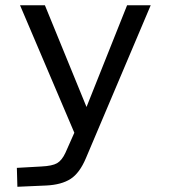

<svg xmlns="http://www.w3.org/2000/svg" viewBox="-20 -485 654 739"><path d="M311 123Q286.6 181.2 251.7 203.6Q216.8 226.1 158.2 229L46.9 233.9L44.9 161.1L139.2 155.8Q181.2 153.8 199.7 143.1Q218.3 132.3 231.9 103L266.1 25.9L57.1 -464.8H152.8L313 -73.2L469.2 -464.8H560.1Z"/></svg>

Font: IntelOne Mono
Style: Regular
Weight: 400
Designer: Fred Shallcrass
Foundry: Frere-Jones Type LLC
Version: Version 1.200;hotconv 1.1.0;makeotfexe 2.6.0;FJTRelease1.2